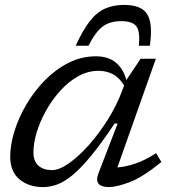

<svg xmlns="http://www.w3.org/2000/svg" viewBox="-20 -751 696 781"><path d="M380.5 -46 458.5 -248.5H446Q391.5 -166.5 349.2 -115.5Q307 -64.5 273.2 -37.2Q239.5 -10 211 0Q182.5 10 155.5 10Q96.5 10 59 -21.8Q21.5 -53.5 21.5 -113.5Q21.5 -162 38.8 -217.5Q56 -273 87.8 -326.8Q119.5 -380.5 163 -424.8Q206.5 -469 259 -495.5Q311.5 -522 370.5 -522Q420 -522 450.8 -496.8Q481.5 -471.5 494 -425.5L552 -512H614L457.5 -70Q490 -72 530.2 -85.5Q570.5 -99 615 -128L636.5 -92Q558 -28.5 505.2 -9.2Q452.5 10 424 10Q359 10 380.5 -46ZM116 -131.5Q116 -95 136.5 -77Q157 -59 191.5 -59Q221 -59 260.8 -87Q300.5 -115 341.8 -161.5Q383 -208 418.8 -265Q454.5 -322 476 -380L485 -403.5Q464.5 -436.5 438 -449.8Q411.5 -463 381.5 -463Q337.5 -463 297.8 -440.8Q258 -418.5 224.8 -381.5Q191.5 -344.5 167 -300.5Q142.5 -256.5 129.2 -212.2Q116 -168 116 -131.5ZM473 -665Q428 -665 398.8 -644Q369.5 -623 340 -565H288Q317 -629 345.5 -665.2Q374 -701.5 407.8 -716.2Q441.5 -731 485 -731Q555.5 -731 579 -692.8Q602.5 -654.5 589.5 -565H545Q550.5 -623.5 534.5 -644.2Q518.5 -665 473 -665Z"/></svg>

Font: Newsreader 6pt
Style: Italic
Weight: 400
Italic angle: -17°
Designer: Hugues Gentile
Foundry: Production Type
Version: Version 1.003; ttfautohint (v1.8.3)